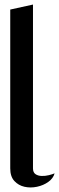

<svg xmlns="http://www.w3.org/2000/svg" viewBox="-20 -820 260 844"><path d="M220 -58Q214 -36 192.5 -20.5Q171 -5 142.5 1Q114 7 87.5 1Q61 -5 43 -24.5Q25 -44 25 -80V-778L125 -800V-80Q125 -62 136 -54.5Q147 -47 163 -46.5Q179 -46 195 -50Q211 -54 220 -58Z"/></svg>

Font: Reem Kufi Ink
Style: Regular
Weight: 400
Designer: Khaled Hosny
Version: Version 1.7